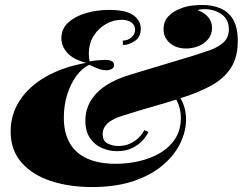

<svg xmlns="http://www.w3.org/2000/svg" viewBox="-20 -742 981 776"><path d="M580 -209Q573 -193 556.5 -174.5Q540 -156 514 -143.5Q488 -131 453 -131Q422 -131 392.5 -143.5Q363 -156 344 -183.5Q325 -211 325 -255Q325 -317 369.5 -364.5Q414 -412 506 -440Q539 -450 572 -460Q605 -470 638.5 -480Q672 -490 705 -500Q738 -510 771 -520Q799 -529 830 -540Q861 -551 883 -570.5Q905 -590 905 -624Q905 -663 876 -684Q847 -705 806 -705Q790 -705 779 -701Q808 -690 822.5 -671.5Q837 -653 837 -629Q837 -603 821.5 -584Q806 -565 782 -555.5Q758 -546 732 -546Q692 -546 666.5 -568Q641 -590 641 -624Q641 -655 660.5 -676Q680 -697 711 -708Q733 -717 757.5 -719.5Q782 -722 798 -722Q838 -722 870.5 -708.5Q903 -695 922 -663.5Q941 -632 941 -576Q941 -511 913.5 -468Q886 -425 833.5 -396Q781 -367 706 -344Q678 -335 650 -326.5Q622 -318 593.5 -310Q565 -302 537 -293.5Q509 -285 481 -276Q451 -267 432 -256Q413 -245 404 -231Q395 -217 395 -200Q395 -172 415 -162Q435 -152 457 -152Q486 -152 507.5 -162.5Q529 -173 543 -188Q557 -203 563 -216ZM476 -578Q497 -578 511.5 -591Q526 -604 526 -623Q526 -640 511.5 -651Q497 -662 471 -662Q439 -662 408.5 -645Q378 -628 358.5 -597Q339 -566 339 -524Q339 -517 340 -509.5Q341 -502 342 -494Q360 -497 378 -498.5Q396 -500 405 -500Q441 -500 441 -479Q441 -468 431 -463Q421 -458 410 -458Q391 -458 371.5 -466.5Q352 -475 341 -480Q312 -467 288.5 -435Q265 -403 251.5 -359.5Q238 -316 238 -267Q238 -205 262 -163.5Q286 -122 333 -101Q380 -80 448 -80Q495 -80 541.5 -90.5Q588 -101 626 -123Q664 -145 687.5 -180.5Q711 -216 711 -266Q711 -304 693 -339Q675 -374 626 -394L637 -405Q683 -387 707.5 -348Q732 -309 732 -259Q732 -213 709.5 -165Q687 -117 640.5 -76.5Q594 -36 522 -11Q450 14 351 14Q260 14 185.5 -10.5Q111 -35 67 -85Q23 -135 23 -211Q23 -279 59.5 -335.5Q96 -392 164.5 -431.5Q233 -471 328 -488Q275 -502 251.5 -529Q228 -556 228 -587Q228 -626 256.5 -651.5Q285 -677 329 -689.5Q373 -702 421 -702Q489 -702 519 -680.5Q549 -659 549 -626Q549 -592 524.5 -576Q500 -560 477 -560Z"/></svg>

Font: Playfair Display Black
Style: Italic
Weight: 900
Italic angle: -14°
Designer: Claus Eggers Sørensen
Foundry: Claus Eggers Sørensen
Version: Version 1.203